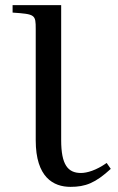

<svg xmlns="http://www.w3.org/2000/svg" viewBox="-20 -712 460 747"><path d="M29 -663C117 -657 119 -655 119 -599V-166C119 -22 188 15 254 15C313 15 351 0 411 -55L395 -78C354 -49 318 -39 295 -39C244 -39 218 -71 218 -167V-692H29Z"/></svg>

Font: Lingua Franca
Style: Regular
Weight: 400
Version: Version 1.19